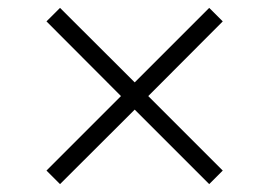

<svg xmlns="http://www.w3.org/2000/svg" viewBox="-20 -589 690 492"><path d="M359.9 -342.8 550.8 -151.9 516.1 -117.2 325.2 -308.1 133.8 -117.2 99.1 -151.9 290 -342.8 99.1 -534.2 133.8 -568.8 325.2 -377.9 516.1 -568.8 550.8 -534.2Z"/></svg>

Font: Marcellus SC
Style: Regular
Weight: 400
Designer: Astigmatic (AOETI)
Foundry: Astigmatic (AOETI)
Version: Version 1.001